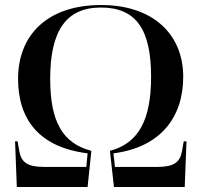

<svg xmlns="http://www.w3.org/2000/svg" viewBox="-20 -745 802 765"><path d="M47 0H329L344 -144C230 -174 180 -259 180 -431C180 -619 241 -715 382 -715C523 -715 582 -627 582 -439C582 -267 532 -174 418 -144L434 0H716L723 -182H712L705 -142C697 -98 672 -80 608 -80H438L432 -134C619 -158 710 -277 710 -439C710 -610 588 -725 383 -725C165 -725 52 -602 52 -431C52 -269 136 -158 329 -134L324 -80H154C90 -80 65 -98 57 -142L50 -182H40Z"/></svg>

Font: Noto Serif Display Medium
Style: Regular
Weight: 500
Designer: Monotype Design Team
Foundry: Monotype Imaging Inc.
Version: Version 2.009